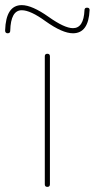

<svg xmlns="http://www.w3.org/2000/svg" viewBox="-44 -730 370 750"><path d="M131 -510Q131 -520 141 -520Q151 -520 151 -510V-10Q151 0 141 0Q131 0 131 -10ZM-24 -611Q-21 -710 41 -710Q81 -710 146 -664Q208 -620 241 -620Q283 -620 286 -690Q286 -700 296 -700Q306 -700 306 -691Q302 -600 241 -600Q200 -600 134 -647Q75 -690 41 -690Q-2 -690 -4 -610Q-4 -600 -14 -600Q-24 -600 -24 -611Z"/></svg>

Font: Rounded Mplus 1c Thin
Style: Regular
Weight: 250
Version: Version 1.059.20150529